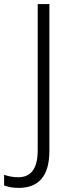

<svg xmlns="http://www.w3.org/2000/svg" viewBox="-93 -734 348 937"><path d="M-2 183Q-25 183 -42.5 179.5Q-60 176 -73 171V119Q-59 124 -41.5 127.5Q-24 131 -4 131Q91 131 91 0V-714H148V2Q148 183 -2 183Z"/></svg>

Font: Noto Sans Lao UI SemCond Light
Style: Regular
Weight: 300
Width: 4
Designer: Monotype Design Team
Foundry: Monotype Imaging Inc.
Version: Version 2.000; ttfautohint (v1.8.4.7-5d5b)